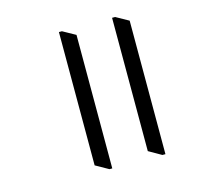

<svg xmlns="http://www.w3.org/2000/svg" viewBox="-102 -778 969 921"><g transform="rotate(-15 382.5 -317.0)"><path d="M345 -631V32H331L267 -4V-666H282ZM609 -631V32H594L531 -4V-666H546Z"/></g></svg>

Font: Martel
Style: Regular
Weight: 400
Designer: Dan Reynolds
Foundry: Dan Reynolds
Version: Version 1.001; ttfautohint (v1.1) -l 5 -r 5 -G 72 -x 0 -D la